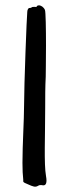

<svg xmlns="http://www.w3.org/2000/svg" viewBox="-20 -692 254 718"><path d="M152 -34C144 -79 149 -183 149 -289C149 -328 149 -368 151 -405C151 -416 152 -467 152 -521C152 -583 151 -649 148 -655C143 -666 134 -671 127 -672C122 -672 118 -671 117 -667C117 -665 110 -667 102 -666C99 -666 98 -662 90 -662C87 -663 82 -656 82 -648C80 -633 70 -371 70 -297C70 -243 64 -152 64 -83C64 -58 65 -36 67 -19C67 -12 64 -11 84 -3C104 6 112 9 122 3C132 -3 138 2 144 1C151 0 157 -7 152 -34Z"/></svg>

Font: Oregano
Style: Regular
Weight: 400
Designer: Astigmatic (AOETI)
Foundry: Astigmatic (AOETI)
Version: Version 1.000